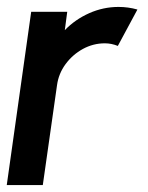

<svg xmlns="http://www.w3.org/2000/svg" viewBox="-30 -534 426 554"><path d="M-10.5 0 60 -500H164L157 -447Q187 -478 227.5 -496Q268 -514 312 -514Q340 -514 366.5 -506.5L310 -401.5Q291.5 -409 272.5 -409Q239 -409 209.2 -392.8Q179.5 -376.5 159.2 -349Q139 -321.5 134.5 -288L93.5 0Z"/></svg>

Font: Urbanist SemiBold
Style: Italic
Weight: 600
Italic angle: -8°
Designer: Corey Hu
Foundry: Corey Hu
Version: Version 1.321; ttfautohint (v1.8.4.7-5d5b)